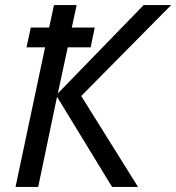

<svg xmlns="http://www.w3.org/2000/svg" viewBox="-20 -734 692 754"><path d="M41 0 157 -548H84L101 -626H173L192 -714H281L262 -626H352L336 -548H246L207 -367L544 -714H652L299 -357L522 0H420L204 -354L130 0Z"/></svg>

Font: Noto Sans IKEA
Style: Italic
Weight: 400
Italic angle: -12°
Designer: Monotype Design Team
Foundry: Monotype Imaging Inc.
Version: Version 2.001